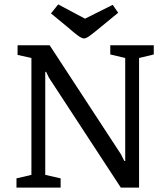

<svg xmlns="http://www.w3.org/2000/svg" viewBox="-20 -854 767 874"><path d="M55 0V-42L123 -58V-590L60 -604V-648H206L531 -151L546 -121H550V-590L482 -606V-648H680V-606L613 -590V0H530L203 -500L190 -527H186V-58L256 -42V0ZM363 -679Q352 -679 334 -692.5Q316 -706 286 -732L212 -793L245 -834L367 -769L493 -832L518 -796L440 -732Q405 -703 388.5 -691Q372 -679 363 -679Z"/></svg>

Font: Faustina
Style: Regular
Weight: 400
Designer: Alfonso Garcia
Foundry: http://www.omnibus-type.com
Version: Version 1.200